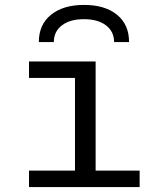

<svg xmlns="http://www.w3.org/2000/svg" viewBox="-20 -761 640 781"><path d="M285 0V-444H98V-511H369V0ZM98 0V-67H548V0ZM138 -590Q138 -661 187.5 -701Q237 -741 322 -741Q407 -741 456 -701Q505 -661 505 -590H444Q444 -633 411 -658Q378 -683 321 -683Q265 -683 232 -658Q199 -633 199 -590Z"/></svg>

Font: Chivo Mono Light
Style: Regular
Weight: 300
Monospace: yes
Designer: Hector Gatti
Foundry: Omnibus-Type
Version: Version 1.008